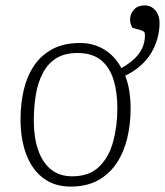

<svg xmlns="http://www.w3.org/2000/svg" viewBox="-20 -676 610 710"><path d="M241 14Q182 14 140.5 -17Q99 -48 77.5 -104Q56 -160 56 -235Q56 -293 68 -344Q80 -395 106.5 -434Q133 -473 175 -495Q217 -517 276 -517Q325 -517 364.5 -493.5Q404 -470 429 -424Q455 -439 474.5 -456.5Q494 -474 505 -496.5Q516 -519 516 -545Q516 -555 512.5 -558.5Q509 -562 499 -565L470 -573Q466 -579 463.5 -587Q461 -595 461 -604Q461 -624 475 -640Q489 -656 515 -656Q532 -656 544.5 -647Q557 -638 563.5 -623.5Q570 -609 570 -591Q570 -563 562.5 -535Q555 -507 540 -481.5Q525 -456 500.5 -434Q476 -412 443 -396Q453 -371 458 -340Q463 -309 463 -274Q463 -217 450.5 -165Q438 -113 411.5 -73Q385 -33 343 -9.5Q301 14 241 14ZM247 -24Q310 -24 346.5 -59.5Q383 -95 398.5 -152.5Q414 -210 414 -275Q414 -336 399.5 -382Q385 -428 353 -454Q321 -480 266 -480Q219 -480 188 -460.5Q157 -441 138.5 -406Q120 -371 112.5 -325.5Q105 -280 105 -229Q105 -168 121 -121.5Q137 -75 168.5 -49.5Q200 -24 247 -24Z"/></svg>

Font: Literata ExtraLight
Style: Italic
Weight: 250
Italic angle: -2°
Designer: Latin by Veronika Burian and Jose Scaglione. Greek by Irene Vlachou. Cyrillic by Vera Evstafieva
Foundry: TypeTogether
Version: Version 3.002